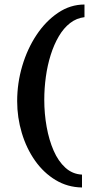

<svg xmlns="http://www.w3.org/2000/svg" viewBox="-20 -707 487 850"><path d="M343 123Q279 122 226 90Q173 58 135 4Q97 -50 76.5 -118.5Q56 -187 56 -259Q56 -339 78.5 -415Q101 -491 141.5 -552Q182 -613 236.5 -650Q291 -687 354 -687V-631Q319 -627 290.5 -605Q262 -583 240.5 -546.5Q219 -510 204.5 -464Q190 -418 183 -367Q176 -316 176 -265Q176 -204 186.5 -145.5Q197 -87 217.5 -40Q238 7 269.5 35.5Q301 64 343 66Z"/></svg>

Font: Smooch Sans Thin ExtraBold
Style: Regular
Weight: 800
Version: Version 1.010